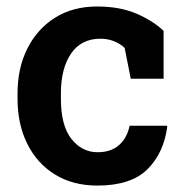

<svg xmlns="http://www.w3.org/2000/svg" viewBox="-20 -558 567 588"><path d="M278.3 10.3Q203.1 10.3 148.2 -23.7Q93.3 -57.6 63.5 -117.7Q33.7 -177.7 33.7 -255.9V-272Q33.7 -349.1 63.7 -409.2Q93.8 -469.2 148.4 -503.7Q203.1 -538.1 277.3 -538.1Q347.2 -538.1 398.2 -516.1Q449.2 -494.1 481 -463.4V-316.9H380.4L361.8 -411.1Q349.1 -423.8 329.6 -431.6Q310.1 -439.5 288.1 -439.5Q228.5 -439.5 197.5 -393.8Q166.5 -348.1 166.5 -272V-255.9Q166.5 -173.3 198.7 -132.6Q231 -91.8 278.8 -91.8Q318.8 -91.8 343.8 -113Q368.7 -134.3 377 -172.9H490.7L492.2 -169.9Q481.4 -88.9 431.2 -39.3Q380.9 10.3 278.3 10.3Z"/></svg>

Font: Roboto Slab SemiBold
Style: Regular
Weight: 600
Designer: Google
Version: Version 2.001; ttfautohint (v1.8.3)